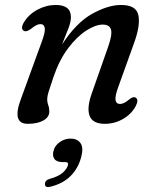

<svg xmlns="http://www.w3.org/2000/svg" viewBox="-20 -488 634 773"><path d="M76.5 -363.5Q61 -372.5 76.5 -398.5Q95.5 -430 130.8 -449Q166 -468 204.5 -468Q265.5 -468 265.5 -419Q265.5 -400.5 256 -375.2Q246.5 -350 229.5 -308.5Q287 -397 351.2 -432.5Q415.5 -468 467 -468Q529 -468 537.2 -426.5Q545.5 -385 519.5 -314L455.5 -136Q442.5 -100 445.2 -84.8Q448 -69.5 463 -69.5Q471 -69.5 479.5 -73.5Q488 -77.5 500 -87.5Q516.5 -101 526 -95Q540 -86.5 526 -60Q509 -28.5 475.2 -9Q441.5 10.5 402 10.5Q353 10.5 340.8 -21.5Q328.5 -53.5 350 -113.5L415 -298.5Q432.5 -348 427 -368.5Q421.5 -389 393.5 -389Q365 -389 327.5 -365Q290 -341 254.8 -294.5Q219.5 -248 196.5 -181.5Q181 -136.5 175.5 -118Q170 -99.5 170 -88Q170 -76 174.2 -64.8Q178.5 -53.5 178.5 -39Q178.5 -16.5 154.8 -3Q131 10.5 91.5 10.5Q25.5 10.5 65.5 -93L148 -319.5Q163 -359.5 160.2 -375.2Q157.5 -391 142.5 -391Q127.5 -391 104.5 -371.5Q86.5 -358.5 76.5 -363.5ZM231.5 164.5Q208 164.5 199 151.8Q190 139 195.5 119.5Q201 97.5 221 83.8Q241 70 264 70Q291 70 304 88Q317 106 307 144Q295 189.5 264.5 220.2Q234 251 184 263.5Q161 269.5 161 253Q161 237 182 231.5Q215 222.5 232 207.8Q249 193 253.5 177Q256.5 164.5 243 164.5Z"/></svg>

Font: Fraunces 9pt Soft
Style: Italic
Weight: 400
Italic angle: -16°
Version: Version 1.000;[0bf87f6ff]